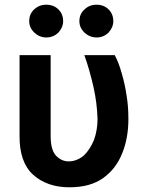

<svg xmlns="http://www.w3.org/2000/svg" viewBox="-20 -782 627 815"><path d="M195 -205Q195 -144 219 -120Q242 -97 271 -97Q306 -97 336 -122Q362 -147 379 -188Q394 -230 394 -277Q392 -345 377 -412Q360 -487 338 -548H467Q485 -514 496 -473Q510 -427 517 -378Q525 -333 525 -277Q525 -196 499 -132Q473 -66 419 -27Q364 13 275 13Q180 13 121 -40Q62 -93 63 -206V-548H195ZM125 -644Q104 -665 104 -692Q104 -723 125 -742Q146 -762 176 -762Q208 -762 228 -742Q248 -722 248 -692Q248 -666 228 -644Q207 -623 176 -623Q148 -623 125 -644ZM338 -644Q317 -665 317 -692Q317 -723 339 -742Q359 -762 390 -762Q421 -762 441 -742Q461 -722 461 -692Q461 -666 441 -644Q420 -623 390 -623Q361 -623 338 -644Z"/></svg>

Font: Sinter Bold
Style: Regular
Weight: 700
Foundry: Adobe & rsms
Version: Version 1.000